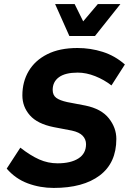

<svg xmlns="http://www.w3.org/2000/svg" viewBox="-20 -914 634 944"><path d="M244 10Q177 10 116.5 -12.5Q56 -35 13 -85L80 -188Q130 -149 173 -130Q216 -111 263 -111Q328 -111 365.5 -135Q403 -159 403 -205Q403 -229 386.5 -246.5Q370 -264 333 -272L244 -289Q164 -305 127 -347Q90 -389 90 -445Q90 -512 121 -564.5Q152 -617 212.5 -647.5Q273 -678 361 -678Q425 -678 485 -659Q545 -640 594 -597L528 -494Q492 -522 448 -539.5Q404 -557 362 -557Q301 -557 270 -534.5Q239 -512 239 -472Q239 -446 256.5 -433Q274 -420 311 -412L400 -395Q478 -379 515 -332.5Q552 -286 552 -231Q552 -113 470.5 -51.5Q389 10 244 10ZM321 -737 251 -894H347L389 -809L461 -894H572L447 -737Z"/></svg>

Font: Gantari
Style: Bold Italic
Weight: 700
Italic angle: -10°
Designer: Anugrah Pasau
Foundry: Lafontype
Version: Version 1.000; ttfautohint (v1.8.4.7-5d5b)